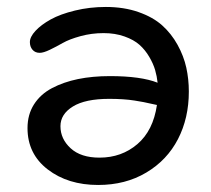

<svg xmlns="http://www.w3.org/2000/svg" viewBox="-20 -522 607 552"><path d="M262.2 9.8Q175.3 9.8 117.2 -34.9Q59.1 -79.6 59.1 -153.8Q59.1 -192.4 77.6 -221.7Q96.2 -251 129.4 -268.6Q162.6 -286.1 204.3 -294.7Q246.1 -303.2 295.9 -303.2Q385.3 -303.2 433.1 -284.2Q431.2 -302.7 426 -320.6Q420.9 -338.4 409.2 -358.4Q397.5 -378.4 381.1 -393.1Q364.7 -407.7 337.9 -417.2Q311 -426.8 277.8 -426.8Q243.2 -426.8 211.2 -418Q179.2 -409.2 160.4 -398.4Q141.6 -387.7 123.3 -378.9Q105 -370.1 94.2 -370.1Q81.1 -370.1 73.5 -378.9Q65.9 -387.7 65.9 -400.9Q65.9 -416 82 -433.3Q98.1 -450.7 125.7 -466.1Q153.3 -481.4 195.6 -491.7Q237.8 -502 284.2 -502Q336.4 -502 378.2 -487.3Q419.9 -472.7 446.3 -449Q472.7 -425.3 490.5 -393.1Q508.3 -360.8 515.6 -327.6Q522.9 -294.4 522.9 -258.8Q522.9 -182.6 491.7 -122.1Q460.4 -61.5 400.6 -25.9Q340.8 9.8 262.2 9.8ZM153.8 -159.2Q153.8 -122.6 183.1 -95.7Q212.4 -68.8 266.1 -68.8Q329.6 -68.8 375 -107.7Q420.4 -146.5 431.2 -220.2Q427.7 -220.7 415.3 -223.6Q402.8 -226.6 392.6 -228.5Q382.3 -230.5 366.9 -232.9Q351.6 -235.4 333 -236.6Q314.5 -237.8 293.9 -237.8Q225.1 -237.8 189.5 -215.8Q153.8 -193.8 153.8 -159.2Z"/></svg>

Font: Shantell Sans Normal
Style: Regular
Weight: 400
Designer: Stephen Nixon, Anya Danilova, Shantell Martin
Foundry: Arrow Type
Version: Version 1.006;[559af2be0]